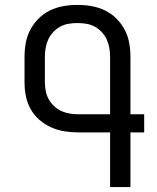

<svg xmlns="http://www.w3.org/2000/svg" viewBox="-20 -763 640 783"><path d="M429 0V-223H300Q271 -223 243 -227.5Q215 -232 189 -243.5Q163 -255 141 -274Q119 -293 105 -318Q91 -343 85.5 -371Q80 -399 80 -428V-530Q80 -559 85 -587.5Q90 -616 103.5 -641.5Q117 -667 137.5 -687.5Q158 -708 184 -720.5Q210 -733 238.5 -738Q267 -743 296 -743Q325 -743 353.5 -738Q382 -733 408 -720.5Q434 -708 454.5 -687.5Q475 -667 488.5 -641.5Q502 -616 507 -587.5Q512 -559 512 -530V-297H568V-223H512V0ZM429 -297V-530Q429 -549 426 -567Q423 -585 415.5 -601.5Q408 -618 395.5 -631.5Q383 -645 367 -654Q351 -663 332.5 -666Q314 -669 296 -669Q278 -669 259.5 -666Q241 -663 225 -654Q209 -645 196.5 -631.5Q184 -618 176.5 -601.5Q169 -585 166 -567Q163 -549 163 -530V-428Q163 -410 166.5 -392Q170 -374 178.5 -358.5Q187 -343 200.5 -330.5Q214 -318 230 -310.5Q246 -303 264 -300Q282 -297 300 -297Z"/></svg>

Font: Iosevka Extended
Style: Regular
Weight: 400
Width: 7
Monospace: yes
Designer: Belleve Invis
Foundry: Belleve Invis
Version: Version 32.5.0; ttfautohint (v1.8.4)